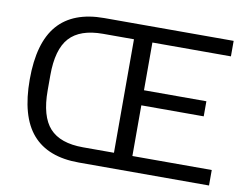

<svg xmlns="http://www.w3.org/2000/svg" viewBox="-75 -797 1172 903"><g transform="rotate(10 510.5 -345.0)"><path d="M58 -345Q58 -521 131.5 -605.5Q205 -690 353 -690H971V-616H596V-388H894V-316H596V-74H975V0H353Q205 0 131.5 -84.5Q58 -169 58 -345ZM360 -74H508V-616H360Q251 -616 200.5 -560.5Q150 -505 150 -381V-309Q150 -185 200.5 -129.5Q251 -74 360 -74Z"/></g></svg>

Font: Mozilla Text BETA
Style: Regular
Weight: 400
Designer: Studio DRAMA
Foundry: Studio DRAMA
Version: Version 0.100